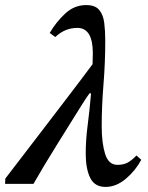

<svg xmlns="http://www.w3.org/2000/svg" viewBox="-48 -725 583 757"><path d="M368 12Q325 12 307.5 -24Q290 -60 290 -119Q290 -174 297.5 -230.5Q305 -287 311 -357H305Q295 -344 275.5 -313Q256 -282 230.5 -241Q205 -200 177.5 -156Q150 -112 125.5 -71Q101 -30 84 0H-28L-27 -21Q27 -91 86.5 -169Q146 -247 205.5 -324.5Q265 -402 317 -472Q318 -494 318 -515Q318 -615 257 -615Q208 -615 170 -579L148 -595Q173 -638 209 -671.5Q245 -705 292 -705Q327 -705 343 -686Q359 -667 363 -635Q367 -603 367 -565Q367 -478 360 -392Q353 -306 353 -227Q353 -161 366.5 -118Q380 -75 415 -75Q439 -75 455.5 -84Q472 -93 490 -112L509 -95Q486 -52 448 -20Q410 12 368 12Z"/></svg>

Font: STIX Two Text Medium
Style: Italic
Weight: 500
Italic angle: -12°
Designer: Ross Mills, John Hudson & Paul Hanslow, Tiro Typeworks Ltd; with prior portions MicroPress Inc. and Coen Hoffman, Elsevi
Foundry: Tiro Typeworks Ltd
Version: Version 2.13 b171